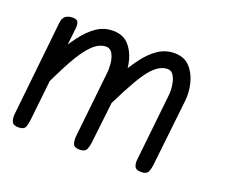

<svg xmlns="http://www.w3.org/2000/svg" viewBox="-79 -539 770 656"><g transform="rotate(20 306.0 -210.5)"><path d="M39 0Q20 0 15.5 -11.5Q11 -23 12 -36L49 -384Q51 -401 60.5 -408.5Q70 -416 87 -416Q102 -416 106 -407.5Q110 -399 108 -384L70 -36Q69 -25 64.5 -12.5Q60 0 39 0ZM261 0Q242 0 238 -11.5Q234 -23 235 -36L261 -278Q263 -294 261 -313.5Q259 -333 251 -347.5Q243 -362 228 -362Q203 -362 179 -339Q155 -316 127.5 -266.5Q100 -217 63 -135L74 -279Q98 -321 122 -353Q146 -385 172.5 -403Q199 -421 232 -421Q267 -421 287.5 -399.5Q308 -378 316.5 -345Q325 -312 321 -278L293 -36Q292 -25 287 -12.5Q282 0 261 0ZM485 0Q466 0 461.5 -11.5Q457 -23 459 -36L485 -278Q487 -294 484.5 -313.5Q482 -333 474 -347.5Q466 -362 451 -362Q414 -362 378 -309.5Q342 -257 286 -135L297 -279Q322 -321 345.5 -353Q369 -385 396 -403Q423 -421 455 -421Q490 -421 510.5 -399.5Q531 -378 539.5 -345Q548 -312 544 -278L517 -36Q516 -25 511 -12.5Q506 0 485 0Z"/></g></svg>

Font: Edu NSW ACT Foundation
Style: Regular
Weight: 400
Designer: Tina and Corey Anderson
Foundry: Google for Education
Version: Version 1.003